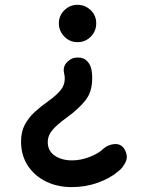

<svg xmlns="http://www.w3.org/2000/svg" viewBox="-20 -597 604 793"><path d="M223.1 -500.5Q223.1 -532.2 245.8 -554.7Q268.6 -577.1 300.3 -577.1Q331.1 -577.1 354.2 -555.4Q377.4 -533.7 377.4 -500.5Q377.4 -468.3 355 -445.6Q332.5 -422.9 300.3 -422.9Q267.6 -422.9 245.4 -446.3Q223.1 -469.7 223.1 -500.5ZM493.7 18.6Q510.7 47.4 499 71.8Q487.3 96.2 468.8 110.4Q436 138.7 385 157.2Q334 175.8 275.9 175.8Q217.3 175.8 169.9 152.6Q122.6 129.4 94.7 86.9Q66.9 44.4 66.9 -13.2Q66.9 -52.7 82.5 -82Q98.1 -111.3 123.8 -134.8Q149.4 -158.2 178.7 -178.7Q210.9 -201.7 229.2 -223.1Q247.6 -244.6 247.6 -272.5Q247.6 -278.8 246.8 -283.4Q246.1 -288.1 245.1 -293Q238.8 -318.8 253.9 -336.9Q269 -355 289.1 -358.4Q316.9 -362.8 333.5 -350.1Q350.1 -337.4 356 -316.4Q360.8 -299.8 360.8 -273.4Q360.8 -215.8 331.1 -180.2Q301.3 -144.5 260.7 -115.2Q212.9 -80.6 195.1 -58.3Q177.2 -36.1 177.2 -10.7Q177.2 26.4 206.1 45.9Q234.9 65.4 277.8 65.4Q314 65.4 350.8 51Q387.7 36.6 407.2 17.1Q427.7 -0.5 453.9 -2Q480 -3.4 493.7 18.6Z"/></svg>

Font: Mikhak-FD SemiBold
Style: Regular
Weight: 600
Designer: Amin Abedi
Version: Version 3.2